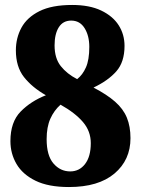

<svg xmlns="http://www.w3.org/2000/svg" viewBox="-20 -744 568 774"><path d="M258 10Q175 10 123 -15.5Q71 -41 46.5 -83Q22 -125 22 -175Q22 -252 63 -294Q104 -336 165 -360Q109 -392 76.5 -433.5Q44 -475 44 -541Q44 -591 66.5 -632.5Q89 -674 139 -699Q189 -724 271 -724Q341 -724 388 -701.5Q435 -679 458.5 -642Q482 -605 482 -559Q482 -494 449 -456.5Q416 -419 357 -391Q411 -363 444 -334Q477 -305 491.5 -269.5Q506 -234 506 -187Q506 -99 441.5 -44.5Q377 10 258 10ZM291 -425Q313 -442 326.5 -472.5Q340 -503 340 -555Q340 -600 321 -630.5Q302 -661 267 -661Q234 -661 217 -634Q200 -607 200 -561Q200 -509 225 -477.5Q250 -446 291 -425ZM263 -53Q300 -53 323 -83Q346 -113 346 -167Q346 -215 314.5 -252Q283 -289 224 -322Q198 -299 183 -265.5Q168 -232 168 -183Q168 -117 195.5 -85Q223 -53 263 -53Z"/></svg>

Font: Noto Serif Armenian SemiCondensed ExtraBold
Style: Regular
Weight: 800
Width: 4
Designer: Monotype Design Team
Foundry: Monotype Imaging Inc.
Version: Version 2.008; ttfautohint (v1.8.4.7-5d5b)